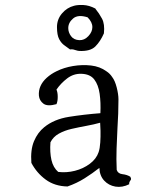

<svg xmlns="http://www.w3.org/2000/svg" viewBox="-20 -738 620 765"><path d="M499 -34Q503 -27 502 -23.5Q501 -20 498 -17Q497 -14 495.5 -11.5Q494 -9 495 -4Q467 10 440 5.5Q413 1 395 -18.5Q377 -38 376 -69Q348 -47 317 -27.5Q286 -8 249 5Q198 4 162 -22.5Q126 -49 105 -89Q101 -141 115.5 -175.5Q130 -210 156 -231Q195 -263 255 -272.5Q315 -282 380 -287Q382 -329 377 -364.5Q372 -400 355.5 -421.5Q339 -443 304 -444Q273 -445 247.5 -425.5Q222 -406 205 -381Q210 -370 210 -352Q210 -334 205 -323Q169 -313 153 -325Q137 -337 135 -357Q132 -397 166 -428Q184 -444 205 -454Q235 -469 271.5 -475Q308 -481 343 -477Q378 -473 404 -454Q418 -445 427 -431Q438 -417 445 -389.5Q452 -362 452 -342Q452 -314 451 -285.5Q450 -257 448 -227Q446 -188 444.5 -146.5Q443 -105 445 -61Q450 -46 468 -44Q486 -42 499 -34ZM379 -249Q354 -242 324 -236.5Q294 -231 265.5 -224.5Q237 -218 214.5 -205.5Q192 -193 181 -171Q178 -131 185 -100.5Q192 -70 212 -53Q245 -49 278.5 -57.5Q312 -66 338 -85.5Q364 -105 373 -132Q378 -147 379.5 -170.5Q381 -194 380.5 -216.5Q380 -239 379 -249ZM394 -605Q380 -573 360 -553Q340 -533 296 -535Q292 -535 289 -536Q286 -537 282 -538Q277 -540 271.5 -541Q266 -542 259 -541Q249 -549 237 -557Q225 -565 216 -581.5Q207 -598 207 -630Q207 -661 227 -684.5Q247 -708 275 -715Q289 -719 312 -718Q335 -717 360 -704Q360 -703 361 -702Q375 -685 386.5 -663.5Q398 -642 394 -605ZM348 -630Q348 -650 329 -669Q291 -681 271.5 -664.5Q252 -648 252 -626Q252 -609 263 -594Q274 -579 296 -578Q316 -577 332 -594Q348 -611 348 -630Z"/></svg>

Font: Yuji Syuku
Style: Regular
Weight: 400
Designer: Kataoka Yuji
Foundry: Kinuta Font Factory
Version: Version 3.002